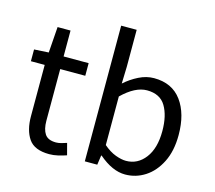

<svg xmlns="http://www.w3.org/2000/svg" viewBox="-112 -935 1219 1088"><g transform="rotate(15 497.5 -391.5)"><path d="M263 13Q176 13 142 -36.5Q108 -86 108 -168V-469H27V-538L112 -543L123 -695H199V-543H346V-469H199V-166Q199 -116 217.5 -88.5Q236 -61 283 -61Q297 -61 314 -65.5Q331 -70 345 -75L363 -7Q340 1 314 7Q288 13 263 13Z M708 13Q633 13 553 -56H550L542 0H469V-796H560V-578L557 -480Q594 -513 638 -535Q682 -557 727 -557Q833 -557 888.5 -481.5Q944 -406 944 -281Q944 -188 911 -122Q878 -56 824.5 -21.5Q771 13 708 13ZM693 -63Q761 -63 805 -120.5Q849 -178 849 -279Q849 -369 816 -424.5Q783 -480 706 -480Q637 -480 560 -405V-120Q596 -89 631 -76Q666 -63 693 -63Z"/></g></svg>

Font: Noto Sans CJK KR Regular (TTF)
Style: Regular
Weight: 400
Designer: Ryoko NISHIZUKA 西塚涼子 (kana & ideographs); Paul D. Hunt (Latin, Greek & Cyrillic); Wenlong ZHANG 张文龙 (bopomofo); Sandoll 
Foundry: Adobe Systems Incorporated
Version: Version 1.004;PS 1.004;hotconv 1.0.82;makeotf.lib2.5.63406